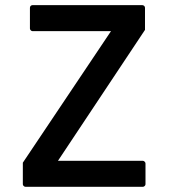

<svg xmlns="http://www.w3.org/2000/svg" viewBox="-20 -719 658 739"><path d="M67.9 -9.8V-92.8L407.2 -599.1H105Q101.6 -599.1 98.4 -602.3Q95.2 -605.5 95.2 -608.9V-689Q95.2 -693.4 98.1 -696.3Q101.1 -699.2 105 -699.2H527.8Q531.7 -699.2 534.9 -696.3Q538.1 -693.4 538.1 -689V-604L203.1 -100.1H529.8Q533.2 -100.1 536.6 -96.9Q540 -93.8 540 -89.8V-9.8Q540 -6.3 536.9 -3.2Q533.7 0 529.8 0H78.1Q74.2 0 71 -3.2Q67.9 -6.3 67.9 -9.8Z"/></svg>

Font: Fragment Mono SemBd
Style: Regular
Weight: 600
Designer: Wei Huang based on Nimbus Sans by URW Studio, based on Helvetica by Max Miedinger.
Foundry: Wei Huang
Version: Version 1.011